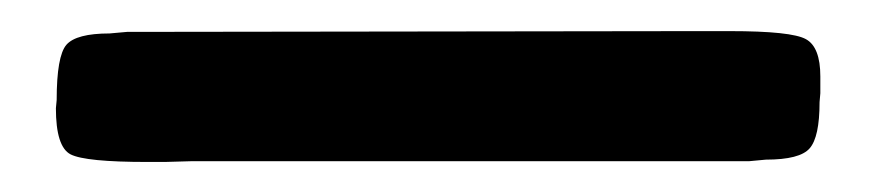

<svg xmlns="http://www.w3.org/2000/svg" viewBox="-20 16 569 124"><path d="M451.2 36.1Q491.2 36.1 500.5 41.3Q509.8 46.4 509.8 65.4V76.2L509.3 82Q509.3 104.5 502.9 111.8Q496.6 119.1 474.6 119.1L463.9 120.1H104L86.4 120.6H75.2Q35.2 120.6 25.6 115.7Q16.1 110.8 16.1 85.9L16.6 80.6Q16.6 52.2 22.9 44.9Q29.3 37.6 50.8 37.6L62 36.6L428.2 36.1Z"/></svg>

Font: Averia Libre
Style: Bold
Weight: 700
Version: Version 1.002